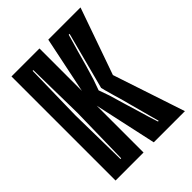

<svg xmlns="http://www.w3.org/2000/svg" viewBox="-176 -681 771 771"><g transform="rotate(-45 209.5 -295.5)"><path d="M25 0V-591H184V-350L234 -591H417L317 -307L419 0H242L184 -266V0ZM100 -47H104L109 -300L105 -547H101L96 -300ZM313 -47H317L283 -173Q280 -186 274 -207Q268 -228 261.5 -250Q255 -272 251 -287.5Q247 -303 247 -304L311 -547H306Q301 -528 295.5 -510Q290 -492 285 -474L267 -409Q257 -375 249 -349L233 -304L249 -259Q257 -231 268 -194.5Q279 -158 289 -125Q300 -86 313 -47Z"/></g></svg>

Font: Alumni Sans Inline One
Style: Regular
Weight: 400
Designer: Robert E. Leuschke
Foundry: Robert E. Leuschke
Version: Version 1.100; ttfautohint (v1.8.3)